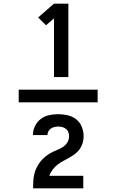

<svg xmlns="http://www.w3.org/2000/svg" viewBox="-20 -868 640 1056"><path d="M277 -444V-767L233 -729L190 -772L277 -848H356V-444ZM162 168Q162 149 163 130Q164 111 168 92.5Q172 74 180 57Q188 40 199 25Q210 10 224.5 -2.5Q239 -15 255 -24.5Q271 -34 289 -41Q307 -48 323 -57.5Q339 -67 349.5 -83.5Q360 -100 360 -119Q360 -130 356 -141Q352 -152 343 -159Q334 -166 323 -169Q312 -172 300 -172Q290 -172 279.5 -169.5Q269 -167 260 -161Q251 -155 246 -145.5Q241 -136 241 -125H161Q161 -125 161 -125Q161 -125 161 -125Q161 -151 172.5 -174.5Q184 -198 204 -213.5Q224 -229 249.5 -234.5Q275 -240 300 -240Q326 -240 352.5 -234Q379 -228 399.5 -211.5Q420 -195 430 -170Q440 -145 440 -119Q440 -100 434.5 -81.5Q429 -63 418 -47.5Q407 -32 391.5 -20.5Q376 -9 359.5 0Q343 9 326.5 18Q310 27 295 39Q280 51 268.5 66.5Q257 82 251 99H438V168ZM83 -305V-375H517V-305Z"/></svg>

Font: Zed Mono Semibold Extended
Style: Regular
Weight: 600
Width: 7
Monospace: yes
Designer: Belleve Invis
Foundry: Belleve Invis
Version: Version 1.0.0; ttfautohint (v1.8.4)